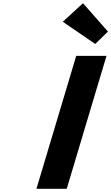

<svg xmlns="http://www.w3.org/2000/svg" viewBox="-20 -1172 690 1192"><path d="M495.3 -1152 369.9 -1037 571.2 -899 650.2 -976ZM641.1 -825H453.1L206.3 0H394.3Z"/></svg>

Font: Hussar
Style: BdSuprExtOblThree
Weight: 700
Foundry: Cannot Into Space Fonts
Version: Version 2.00